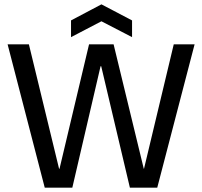

<svg xmlns="http://www.w3.org/2000/svg" viewBox="-20 -864 930 884"><path d="M186 0 15 -660H113L252 -87H254L390 -660H503L642 -87H643L780 -660H876L704 0H578L446 -559H443L313 0ZM307 -693V-770L447 -844L588 -770V-693L447 -766Z"/></svg>

Font: Bricolage Grotesque 48pt
Style: Regular
Weight: 400
Designer: Mathieu Triay
Foundry: Atelier Triay
Version: Version 1.000; ttfautohint (v1.8.4.7-5d5b);gftools[0.9.32]